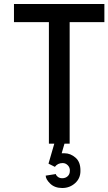

<svg xmlns="http://www.w3.org/2000/svg" viewBox="-20 -720 543 962"><path d="M303 0 289 48H304Q333 48 358.5 70Q384 92 383 137Q383 174 356 198Q329 222 292 222Q254 222 231.5 200Q209 178 209 160L260 152Q260 158 269 165.5Q278 173 292 173Q308 173 319 163Q330 153 330 136Q331 120 320 108.5Q309 97 294 97Q269 97 255 116L223 100L252 0H225V-609H50V-700H503V-609H329V0Z"/></svg>

Font: Simpel Medium
Style: Regular
Weight: 500
Designer: Janko Jovanovic
Version: Version 1.048;PS 001.048;hotconv 1.0.88;makeotf.lib2.5.64775